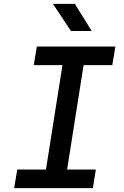

<svg xmlns="http://www.w3.org/2000/svg" viewBox="-20 -970 640 990"><path d="M346 -810H453L366 -950H253ZM53 0H459L474 -96H326L411 -634H559L575 -730H170L154 -634H302L217 -96H69Z"/></svg>

Font: JetBrains Mono SemiBold
Style: Italic
Weight: 472
Italic angle: -9°
Monospace: yes
Designer: Philipp Nurullin, Konstantin Bulenkov
Foundry: JetBrains
Version: Version 2.305